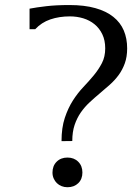

<svg xmlns="http://www.w3.org/2000/svg" viewBox="-20 -747 544 777"><path d="M262.7 -680.7Q219.7 -680.7 183.8 -668.5Q147.9 -656.2 122.6 -628.9H99.6V-711.9Q127.4 -717.3 167 -721.9Q206.5 -726.6 261.2 -726.6Q321.8 -726.6 366 -714.1Q410.2 -701.7 438.7 -678.7Q467.3 -655.8 481 -623.5Q494.6 -591.3 494.6 -551.3Q494.6 -517.1 485.1 -490.7Q475.6 -464.4 460 -443.1Q444.3 -421.9 424.3 -404.1Q404.3 -386.2 383.5 -368.9Q362.8 -351.6 342.8 -333Q322.8 -314.5 307.1 -292Q291.5 -269.5 282 -241.5Q272.5 -213.4 272.5 -176.3L229 -175.8Q229 -230 242.2 -269.8Q255.4 -309.6 274.9 -340.1Q294.4 -370.6 317.4 -394.8Q340.3 -418.9 359.9 -442.6Q379.4 -466.3 392.6 -491.9Q405.8 -517.6 405.8 -551.3Q405.8 -584 394 -608.4Q382.3 -632.8 362.5 -648.9Q342.8 -665 316.9 -672.9Q291 -680.7 262.7 -680.7ZM313.5 -48.8Q313.5 -22 296.6 -5.6Q279.8 10.7 252.9 10.7Q240.2 10.7 229.2 6.3Q218.3 2 210.2 -5.9Q202.1 -13.7 197.3 -24.7Q192.4 -35.6 192.4 -48.8Q192.4 -75.7 209.2 -92.5Q226.1 -109.4 252.9 -109.4Q279.8 -109.4 296.6 -92.5Q313.5 -75.7 313.5 -48.8Z"/></svg>

Font: Arian Grqi
Style: Regular
Weight: 400
Designer: Ruben Hakobyan (Tarumian)
Foundry: Ruben Hakobyan (Tarumian)
Version: Version 1.003